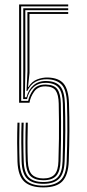

<svg xmlns="http://www.w3.org/2000/svg" viewBox="-20 -819 382 846"><path d="M170.8 -24.8Q133.8 -24.8 114.6 -43.1Q95.5 -61.5 93.5 -109Q92.2 -144 92.1 -190.5Q92 -237 93.5 -278.5H102.5Q101.2 -239 101.1 -193.8Q101 -148.5 102.5 -109.5Q104.2 -65.8 121.5 -49.2Q138.8 -32.8 170.8 -32.8Q205 -32.8 220.8 -50.5Q236.5 -68.2 237.5 -109.2Q239.2 -166.2 239.8 -208.1Q240.2 -250 239.9 -286.1Q239.5 -322.2 238.8 -362.2Q238 -401.8 225.5 -419.8Q213 -437.8 180.8 -438.5Q147.2 -439.2 130.4 -415.2Q113.5 -391.2 110 -366.2H64.2V-799.2H280.5V-790.8H73.2L73.5 -374.5H104Q108.8 -398.8 126.1 -423Q143.5 -447.2 182.5 -446.5Q218.5 -445.5 232.8 -425.8Q247 -406 248 -362.5Q248.8 -319.5 249 -282Q249.2 -244.5 248.8 -203.6Q248.2 -162.8 246.8 -109.2Q245.5 -64.8 228.1 -44.8Q210.8 -24.8 170.8 -24.8ZM170.8 -9Q123.5 -9 100.4 -31.1Q77.2 -53.2 75.2 -108.2Q74 -144.2 73.8 -189.9Q73.5 -235.5 75 -278.5H84.2Q82.8 -238.8 82.9 -194.1Q83 -149.5 84.5 -108.8Q86.2 -58 107 -37.5Q127.8 -17 170.8 -17Q215 -17 234.6 -38.2Q254.2 -59.5 255.8 -109.2Q257.8 -172.5 258.1 -235.9Q258.5 -299.2 257 -362.5Q255.8 -410.2 239.1 -431.6Q222.5 -453 183.5 -454Q151.2 -455 128.9 -435.9Q106.5 -416.8 99 -382.5H82L82.5 -515V-782.5H280.5V-774.2H91.5L91.8 -510L89.5 -390.5H96.8Q105.2 -424 127.9 -443.5Q150.5 -463 184.8 -462Q227 -461 245.8 -438.2Q264.5 -415.5 266 -362.2Q268 -306 267.8 -243.5Q267.5 -181 264.8 -108.5Q262.8 -54.2 240.2 -31.6Q217.8 -9 170.8 -9ZM170.8 6.8Q115.2 6.8 87.4 -18.4Q59.5 -43.5 57 -107.2Q55.8 -143.2 55.6 -189.4Q55.5 -235.5 57 -278.5H66Q64.8 -238.8 64.8 -192.4Q64.8 -146 66.2 -107.8Q68.5 -48.8 93.8 -24.9Q119 -1 170.8 -1Q220.8 -1 246.2 -24.5Q271.8 -48 273.8 -107.8Q276.2 -177.5 276.8 -239.2Q277.2 -301 275.2 -362.2Q273.2 -423.5 251.5 -446.1Q229.8 -468.8 186.8 -469.8Q159 -470.2 136.9 -458.8Q114.8 -447.2 100 -418H96.8L101 -502.8L100.8 -765.8H280.5V-757.5H109.8L110 -497.5L103.5 -435.8H105.5Q120.2 -460 143.5 -469Q166.8 -478 190 -477.5Q239.2 -476.2 260.8 -450Q282.2 -423.8 284 -362.8Q286 -301.5 285.8 -242.1Q285.5 -182.8 283 -109Q280.8 -48.2 255.4 -20.8Q230 6.8 170.8 6.8Z"/></svg>

Font: Big Shoulders Inline Display Light
Style: Regular
Weight: 300
Designer: Patric King
Foundry: XO Type Co
Version: Version 1.000